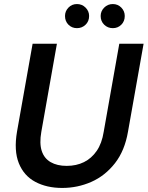

<svg xmlns="http://www.w3.org/2000/svg" viewBox="-20 -916 729 948"><path d="M287 12Q211 12 154.5 -18Q98 -48 73 -110Q48 -172 64 -266L141 -700H261L184 -265Q174 -208 186 -171Q198 -134 230 -115.5Q262 -97 309 -97Q357 -97 394.5 -115.5Q432 -134 457.5 -171Q483 -208 492 -265L569 -700H689L612 -266Q596 -172 547.5 -110Q499 -48 431 -18Q363 12 287 12ZM360 -777Q335 -777 318 -794Q301 -811 301 -837Q301 -861 318 -878.5Q335 -896 360 -896Q385 -896 402.5 -878.5Q420 -861 420 -837Q420 -811 402.5 -794Q385 -777 360 -777ZM537 -777Q512 -777 494.5 -794Q477 -811 477 -837Q477 -861 494.5 -878.5Q512 -896 537 -896Q562 -896 579 -878.5Q596 -861 596 -837Q596 -811 579 -794Q562 -777 537 -777Z"/></svg>

Font: DM Sans 9pt SemiBold
Style: Italic
Weight: 600
Italic angle: -10°
Version: Version 4.004;gftools[0.9.30]